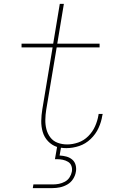

<svg xmlns="http://www.w3.org/2000/svg" viewBox="-20 -755 616 989"><path d="M149 214H249Q269 214 288.5 210Q308 206 326.5 195.5Q345 185 356.5 167Q368 149 371 129Q374 112 369.5 95Q365 78 352 67Q339 56 322 51.5Q305 47 287 46L294 6Q301 7 308 7.5Q315 8 322 8Q355 8 388 -3Q421 -14 447 -39Q473 -64 487.5 -95.5Q502 -127 507 -160L509 -168H488Q487 -165 487 -161Q482 -132 469.5 -104Q457 -76 434.5 -53.5Q412 -31 383 -21Q354 -11 326 -11Q300 -11 277 -19.5Q254 -28 239.5 -47Q225 -66 219 -89.5Q213 -113 213.5 -138.5Q214 -164 218 -189L272 -511H493V-530H275L309 -735H288L254 -530H91V-511H251L198 -192Q193 -162 192.5 -132.5Q192 -103 200 -75.5Q208 -48 227.5 -27.5Q247 -7 274 2L263 65H274Q289 65 303.5 68Q318 71 330.5 78.5Q343 86 348 100Q353 114 350 130Q347 145 338 159Q329 173 314 181Q299 189 283.5 192Q268 195 252 195H152Z"/></svg>

Font: Iosevka Sparkle Thin Oblique
Style: Regular
Weight: 100
Italic angle: -9°
Designer: Belleve Invis
Foundry: Belleve Invis
Version: Version 4.5.0; ttfautohint (v1.8.3)